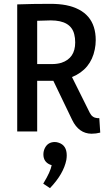

<svg xmlns="http://www.w3.org/2000/svg" viewBox="-20 -682 556 996"><path d="M172.9 0V-262.7H256.8L354.5 -59.6Q388.7 10.7 454.1 11.7Q478.5 11.7 500 5.9L495.1 -69.3H484.4Q459 -71.3 446.3 -95.7L353.5 -282.2Q451.2 -322.3 471.7 -425.8Q476.6 -449.2 476.6 -473.6Q476.6 -624 322.3 -655.3Q286.1 -662.1 242.2 -662.1Q147.5 -662.1 69.3 -659.2V0ZM243.2 -576.2Q347.7 -576.2 365.2 -503.9Q370.1 -485.4 370.1 -461.9Q370.1 -379.9 298.8 -356.4Q276.4 -349.6 249 -349.6H172.9V-574.2Q217.8 -576.2 243.2 -576.2ZM326.2 124Q326.2 72.3 285.2 58.6Q274.4 54.7 264.6 54.7Q227.5 54.7 211.9 87.9Q205.1 102.5 205.1 119.1Q205.1 157.2 239.3 171.9Q244.1 173.8 248 174.8Q242.2 208 206.1 267.6Q205.1 269.5 204.1 270.5L239.3 293.9Q309.6 220.7 324.2 147.5Q326.2 134.8 326.2 124Z"/></svg>

Font: Yaldevi Colombo SemiBold
Style: Regular
Weight: 600
Designer: Sol Matas, Denzil Rajitha, Kosala Senevirathne and Pathum Egodawatta
Foundry: Mooniak
Version: Version 1.020 ; ttfautohint (v1.6)